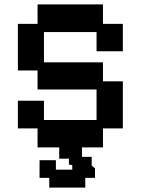

<svg xmlns="http://www.w3.org/2000/svg" viewBox="-20 -656 637 869"><path d="M150 11V-75H61V-200H179V-113H417V-251H150V-337H61V-548H150V-636H446V-548H536V-424H417V-511H179V-374H446V-288H536V-75H446V11ZM203 193V149H159V69H233V112H307V91L292 89V62H248V-26H351V54H395V93L410 106V149H366V193Z"/></svg>

Font: Pixelify Sans SemiBold
Style: Regular
Weight: 600
Designer: Stefie Justprince
Foundry: Typecalism Foundryline
Version: Version 1.000